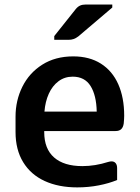

<svg xmlns="http://www.w3.org/2000/svg" viewBox="-20 -815 619 850"><path d="M529.8 -302.7Q529.8 -290 527.8 -268.6Q525.4 -251.5 516.6 -243.2Q507.8 -234.9 491.7 -234.9H408.2H175.8V-230Q175.8 -156.2 219.5 -117.9Q263.2 -79.6 344.7 -79.6Q400.9 -79.6 459 -98.1Q467.8 -100.6 473.6 -100.6Q485.4 -100.6 491.9 -92.8Q498.5 -85 498.5 -70.3V-18.1Q463.4 -3.4 417.5 5.6Q371.6 14.6 321.8 14.6Q239.3 14.6 177.7 -13.7Q116.2 -42 82.5 -97.2Q48.8 -152.3 48.8 -230.5V-298.8Q48.8 -370.1 79.1 -431.2Q109.4 -492.2 167.2 -528.8Q225.1 -565.4 304.2 -565.4Q376 -565.4 426.8 -533.2Q477.5 -501 503.7 -441.9Q529.8 -382.8 529.8 -302.7ZM176.8 -320.8H408.2Q406.7 -393.1 380.9 -434.3Q355 -475.6 301.8 -475.6Q266.1 -475.6 239 -455.3Q211.9 -435.1 196 -399.9Q180.2 -364.7 176.8 -320.8ZM220.2 -655.3 315.4 -774.9Q324.2 -785.6 334.5 -790.3Q344.7 -794.9 358.4 -794.9H477.1V-781.7L326.7 -653.8Q316.4 -646 306.2 -642.3Q295.9 -638.7 283.2 -638.7H220.2Z"/></svg>

Font: Lycee Sans SemiBold
Style: Regular
Weight: 600
Designer: Justin Alvin
Foundry: Alkove Design
Version: Version 1.030